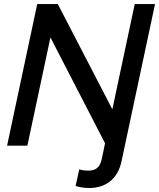

<svg xmlns="http://www.w3.org/2000/svg" viewBox="-20 -720 786 949"><path d="M420 209.3Q403 209.3 384.3 206.3Q365.7 203.3 353.7 199L371.7 117.3Q380.7 120 391.5 121.7Q402.3 123.3 417.7 123.3Q445.7 123.3 461.3 109.3Q477 95.3 483 65.3L499.3 -11.7L229.3 -535L115.3 0H15L164 -700H265.7L535.3 -179.7L646 -700H746.3L580.7 77Q567.3 141 525.5 175.2Q483.7 209.3 420 209.3Z"/></svg>

Font: Red Hat Display VF
Style: Italic
Weight: 300
Italic angle: -12°
Designer: Pentagram, MCKL
Foundry: Pentagram, MCKL
Version: Version 1.010